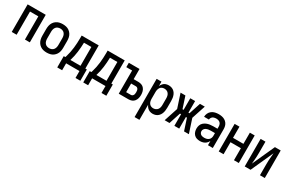

<svg xmlns="http://www.w3.org/2000/svg" viewBox="122 -1766 4756 3198"><g transform="rotate(30 2500.0 -166.5)"><path d="M76 0H170V-446H330V0H424V-530H76Z M750 8Q783 8 815.5 0.5Q848 -7 875 -26.5Q902 -46 920 -74Q938 -102 944.5 -134.5Q951 -167 951 -200V-330Q951 -363 944.5 -395.5Q938 -428 920 -456Q902 -484 875 -503.5Q848 -523 815.5 -530.5Q783 -538 750 -538Q717 -538 685 -530.5Q653 -523 625.5 -503.5Q598 -484 580.5 -456Q563 -428 556 -395.5Q549 -363 549 -330V-200Q549 -167 556 -134.5Q563 -102 580.5 -74Q598 -46 625.5 -26.5Q653 -7 685 0.5Q717 8 750 8ZM750 -76Q727 -76 704.5 -84.5Q682 -93 667.5 -112Q653 -131 647.5 -154Q642 -177 642 -200V-330Q642 -353 647.5 -376Q653 -399 667.5 -418Q682 -437 704.5 -445.5Q727 -454 750 -454Q773 -454 795.5 -445.5Q818 -437 832.5 -418Q847 -399 852.5 -376Q858 -353 858 -330V-200Q858 -177 852.5 -154Q847 -131 832.5 -112Q818 -93 795.5 -84.5Q773 -76 750 -76Z M1379 133H1472V-84H1443V-530H1115V-481Q1115 -387 1104.5 -293Q1094 -199 1067 -109L1059 -84H1028V0H1379ZM1156 -84V-85Q1183 -172 1194.5 -263.5Q1206 -355 1208 -446H1350V-84ZM1028 133H1122V0H1028Z M1879 133H1972V-84H1943V-530H1615V-481Q1615 -387 1604.5 -293Q1594 -199 1567 -109L1559 -84H1528V0H1879ZM1656 -84V-85Q1683 -172 1694.5 -263.5Q1706 -355 1708 -446H1850V-84ZM1528 133H1622V0H1528Z M2134 0H2321Q2353 0 2383 -11.5Q2413 -23 2432.5 -48.5Q2452 -74 2459.5 -104.5Q2467 -135 2467 -167Q2467 -198 2459.5 -229Q2452 -260 2432.5 -285.5Q2413 -311 2383 -322.5Q2353 -334 2321 -334H2228V-530H2022V-446H2134ZM2228 -84V-250H2321Q2340 -250 2353.5 -236Q2367 -222 2370.5 -203.5Q2374 -185 2374 -167Q2374 -149 2370.5 -130.5Q2367 -112 2353.5 -98Q2340 -84 2321 -84Z M2557 205H2650V-85Q2662 -58 2682 -35.5Q2702 -13 2730 -2.5Q2758 8 2788 8Q2818 8 2846.5 -2Q2875 -12 2896.5 -34Q2918 -56 2930 -83.5Q2942 -111 2946.5 -140.5Q2951 -170 2951 -200V-330Q2951 -360 2946.5 -389.5Q2942 -419 2930 -447Q2918 -475 2896.5 -496.5Q2875 -518 2846.5 -528Q2818 -538 2788 -538Q2758 -538 2730 -528Q2702 -518 2682 -495Q2662 -472 2650 -445V-530H2557ZM2751 -76Q2728 -76 2707 -85.5Q2686 -95 2673 -114Q2660 -133 2655 -155Q2650 -177 2650 -200V-330Q2650 -353 2655 -375Q2660 -397 2673 -416.5Q2686 -436 2707 -445Q2728 -454 2751 -454Q2774 -454 2796 -445.5Q2818 -437 2832.5 -418Q2847 -399 2852.5 -376Q2858 -353 2858 -330V-200Q2858 -177 2852.5 -154Q2847 -131 2832.5 -112.5Q2818 -94 2796 -85Q2774 -76 2751 -76Z M3017 0H3110L3183 -223H3204V0H3297V-223H3317L3390 0H3483L3396 -265L3483 -530H3390L3317 -307H3297V-530H3204V-307H3183L3110 -530H3017L3104 -265Z M3697 8Q3728 8 3758.5 -1Q3789 -10 3812.5 -31.5Q3836 -53 3850 -81V0H3943V-361Q3943 -391 3935.5 -420Q3928 -449 3909.5 -473Q3891 -497 3864.5 -512Q3838 -527 3808.5 -532.5Q3779 -538 3750 -538Q3714 -538 3679.5 -530Q3645 -522 3616.5 -500.5Q3588 -479 3572.5 -446Q3557 -413 3557 -378H3650Q3651 -401 3665.5 -420.5Q3680 -440 3703 -447Q3726 -454 3750 -454Q3775 -454 3800 -444.5Q3825 -435 3837.5 -411Q3850 -387 3850 -361V-317H3769Q3737 -317 3705.5 -312.5Q3674 -308 3644.5 -296Q3615 -284 3590.5 -262Q3566 -240 3555.5 -209.5Q3545 -179 3545 -147Q3545 -116 3554 -86Q3563 -56 3585 -33Q3607 -10 3636.5 -1Q3666 8 3697 8ZM3733 -76Q3711 -76 3688.5 -82Q3666 -88 3652 -107Q3638 -126 3638 -149Q3638 -171 3651 -189.5Q3664 -208 3684 -217Q3704 -226 3726 -229.5Q3748 -233 3769 -233H3850V-180Q3850 -158 3842 -137Q3834 -116 3816.5 -101.5Q3799 -87 3777 -81.5Q3755 -76 3733 -76Z M4057 0H4150V-231H4350V0H4443V-530H4350V-315H4150V-530H4057Z M4557 0H4669L4863 -430Q4861 -394 4857 -357.5Q4853 -321 4851.5 -285Q4850 -249 4850 -212V0H4943V-530H4832L4637 -100Q4640 -137 4643.5 -173Q4647 -209 4648.5 -245.5Q4650 -282 4650 -318V-530H4557Z"/></g></svg>

Font: Iosevka SS08 Medium
Style: Regular
Weight: 500
Monospace: yes
Designer: Belleve Invis
Foundry: Belleve Invis
Version: Version 3.4.3; ttfautohint (v1.8.3)